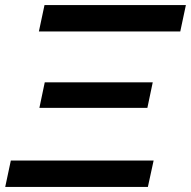

<svg xmlns="http://www.w3.org/2000/svg" viewBox="-24 -733 748 753"><path d="M128.5 -609.5 150.5 -713H705L683 -609.5ZM130.5 -310 151.5 -410H575L554 -310ZM-3.5 0 18.5 -103.5H578.5L556 0Z"/></svg>

Font: Heraclito Medium
Style: Italic
Weight: 500
Italic angle: -12°
Designer: Kostas Bartsokas (font) & Cristiano Sobral (main changes)
Foundry: Kostas Bartsokas (font) & Cristiano Sobral (main changes)
Version: Version 1.00;July 8, 2020;FontCreator 13.0.0.2655 64-bit